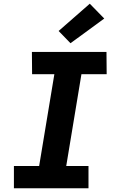

<svg xmlns="http://www.w3.org/2000/svg" viewBox="-20 -1015 640 1035"><path d="M457 0H55V-120H191L273 -615H153L152 -735H554L555 -615H419L337 -120H457ZM360 -782 296 -848 464 -995 542 -915Z"/></svg>

Font: Iosevka Heavy Extended
Style: Italic
Weight: 900
Width: 7
Italic angle: -9°
Monospace: yes
Designer: Belleve Invis
Foundry: Belleve Invis
Version: Version 32.5.0; ttfautohint (v1.8.4)